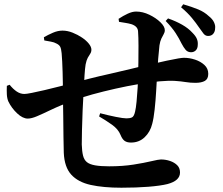

<svg xmlns="http://www.w3.org/2000/svg" viewBox="-20 -842 1040 897"><path d="M870 -598Q856 -599 847 -609.5Q838 -620 828 -639Q817 -662 800.5 -687.5Q784 -713 754 -744L765 -756Q802 -743 831 -726.5Q860 -710 879 -689Q894 -674 899.5 -661Q905 -648 904 -634Q904 -615 894 -606Q884 -597 870 -598ZM547 35Q463 35 404 22Q345 9 313 -26Q281 -61 278 -128Q277 -160 276.5 -203Q276 -246 275.5 -296Q275 -346 274 -397Q274 -453 272.5 -505.5Q271 -558 268 -593Q266 -614 261.5 -623Q257 -632 245 -638Q233 -645 217.5 -647.5Q202 -650 187 -653L185 -668Q204 -679 227 -689Q250 -699 272 -699Q295 -699 319 -689.5Q343 -680 363 -666.5Q383 -653 395 -638Q407 -623 407 -610Q407 -599 401.5 -591Q396 -583 390 -572Q384 -561 380 -541Q377 -523 375 -491.5Q373 -460 371 -422Q368 -376 366 -326Q364 -276 363 -234Q362 -192 362 -167Q363 -135 368 -115Q373 -95 386 -84.5Q399 -74 424.5 -69.5Q450 -65 490 -65Q553 -65 603.5 -73Q654 -81 687.5 -89Q721 -97 732 -97Q754 -97 774.5 -90Q795 -83 808 -70Q821 -57 821 -36Q821 -17 806.5 -3.5Q792 10 762 18Q729 26 673.5 30.5Q618 35 547 35ZM110 -288Q86 -288 60 -312.5Q34 -337 19 -368Q13 -382 12 -401Q11 -420 12 -441L25 -446Q41 -426 58 -414.5Q75 -403 94 -403Q103 -403 128.5 -408Q154 -413 188 -421Q222 -429 257 -438Q292 -447 320 -454Q352 -463 397.5 -474.5Q443 -486 493 -497Q543 -508 589 -519.5Q635 -531 668 -538Q724 -551 759 -558.5Q794 -566 813 -569Q832 -572 839 -572Q865 -572 891 -563.5Q917 -555 935 -538.5Q953 -522 953 -497Q953 -473 937 -464Q921 -455 893 -455Q869 -455 848 -458.5Q827 -462 798.5 -464Q770 -466 725 -462Q681 -458 627.5 -449Q574 -440 518.5 -427.5Q463 -415 412 -401Q361 -387 322 -372Q260 -349 219.5 -329.5Q179 -310 153 -299Q127 -288 110 -288ZM592 -176Q573 -176 562 -184Q551 -192 543 -212Q532 -239 503 -259.5Q474 -280 443 -298L448 -313Q486 -303 521 -296Q556 -289 571 -289Q587 -289 596.5 -293.5Q606 -298 611 -320Q615 -336 618 -367Q621 -398 623 -431.5Q625 -465 625 -486Q626 -512 626.5 -550.5Q627 -589 627 -628.5Q627 -668 625 -695Q624 -719 594 -729Q580 -733 566.5 -735Q553 -737 536 -740L534 -754Q555 -768 576.5 -778Q598 -788 616 -788Q647 -788 678 -773Q709 -758 729.5 -738Q750 -718 750 -701Q750 -691 744.5 -682Q739 -673 733.5 -661Q728 -649 725 -630Q722 -603 719 -567.5Q716 -532 714 -492Q712 -459 709.5 -415.5Q707 -372 702.5 -330.5Q698 -289 691 -263Q682 -226 656 -201Q630 -176 592 -176ZM952 -674Q939 -674 930 -686Q921 -698 909 -715Q897 -733 877 -757.5Q857 -782 826 -808L836 -822Q877 -810 906 -798Q935 -786 955 -767Q973 -753 980 -737.5Q987 -722 985 -710Q985 -695 976.5 -684.5Q968 -674 952 -674Z"/></svg>

Font: Noto Serif TC
Style: Bold
Weight: 700
Designer: Ryoko NISHIZUKA 西塚涼子 (kana & ideographs); Frank Grießhammer (Latin, Greek & Cyrillic); Wenlong ZHANG 张文龙 (bopomofo); San
Foundry: Adobe
Version: Version 2.002-H1;hotconv 1.1.0;makeotfexe 2.6.0